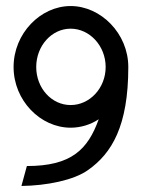

<svg xmlns="http://www.w3.org/2000/svg" viewBox="-20 -605 473 636"><path d="M25 -383C25 -272 114 -182 214 -182C247 -182 280 -192 307 -210C271 -110 217 -55 69 -55L51 11C134 10 225 -8 272 -42C350 -97 405 -187 405 -383C405 -494 314 -585 214 -585C114 -585 25 -494 25 -383ZM100 -383C100 -453 151 -510 214 -510C277 -510 330 -453 330 -383C330 -313 277 -257 214 -257C151 -257 100 -313 100 -383Z"/></svg>

Font: Charger Pro
Style: Nar
Weight: 400
Designer: Jasper
Foundry: Cannot Into Space Fonts
Version: Version 1.09